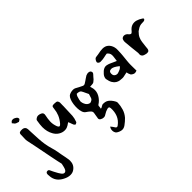

<svg xmlns="http://www.w3.org/2000/svg" viewBox="-73 -1266 2353 2353"><g transform="rotate(-45 1104.0 -89.0)"><path d="M211 -533Q207 -535 201.5 -537Q196 -539 188 -541Q173 -545 165 -552Q161 -554 158 -558.5Q155 -563 151 -568Q147 -573 143.5 -577Q140 -581 138 -583Q143 -587 151 -598Q159 -609 180 -609Q201 -609 230 -587Q236 -582 240 -571.5Q244 -561 241 -555Q238 -549 227 -542ZM199 374Q157 374 110 349Q13 300 7 201Q7 197 7 193.5Q7 190 6 186Q5 182 5 179Q5 176 5 172Q5 138 36 138Q47 138 55 146Q58 150 62.5 159.5Q67 169 74 184L83 202Q112 259 128 279Q146 304 165 304Q189 304 202 271Q210 250 216 219L220 199Q215 179 207 141.5Q199 104 188 49L182 18Q162 -86 146 -164.5Q130 -243 119 -295Q114 -315 116 -335L117 -370Q118 -375 118 -384Q118 -393 118 -404Q118 -429 132.5 -436Q147 -443 173 -441Q198 -440 212 -426Q226 -412 227 -390L229 -339Q232 -271 235 -217.5Q238 -164 245.5 -117.5Q253 -71 267 -24Q273 -4 278.5 17.5Q284 39 288 62Q292 85 294.5 99.5Q297 114 298 119Q304 149 308.5 171.5Q313 194 315 209Q317 217 318 226.5Q319 236 319 247Q319 315 266 353Q238 374 199 374Z M680 -19Q678 -19 671.5 -25.5Q665 -32 662 -37Q658 -45 654.5 -56Q651 -67 646 -80L638 -99L636 -105L633 -102L617 -92Q611 -87 604.5 -83Q598 -79 591 -76Q568 -62 536 -62Q496 -62 460 -84.5Q424 -107 403 -146Q369 -205 369 -285Q369 -305 372 -330Q375 -355 380 -386Q381 -401 399 -412Q415 -423 434 -423Q445 -423 455 -420Q480 -413 490.5 -403Q501 -393 501 -376Q501 -369 498 -355Q488 -310 486 -265Q485 -240 489.5 -216.5Q494 -193 502 -171Q513 -143 527 -143Q537 -143 553 -161Q590 -205 608 -249Q626 -293 630 -340Q633 -372 640 -379Q643 -382 653 -384Q658 -385 664.5 -385Q671 -385 679 -385Q697 -384 707 -382.5Q717 -381 723.5 -374Q730 -367 735 -347L734 -300Q734 -293 734 -281.5Q734 -270 733 -256L728 -122Q726 -86 707 -34Q705 -31 696 -25.5Q687 -20 680 -19Z M1095 412Q1063 435 1031 430.5Q999 426 969 406Q955 396 948.5 376.5Q942 357 945.5 335Q949 313 962 298Q973 311 982.5 324Q992 337 999 349Q1008 361 1016.5 361.5Q1025 362 1035 355Q1088 316 1109.5 262.5Q1131 209 1127 145Q1126 125 1116 120.5Q1106 116 1090 121Q1074 126 1059.5 132Q1045 138 1032 147Q1010 164 987.5 164.5Q965 165 944 152Q925 141 926.5 121.5Q928 102 934 76Q937 56 939.5 43Q942 30 938.5 19.5Q935 9 920 -5Q905 -19 874 -40Q856 -52 846.5 -80Q837 -108 835.5 -143.5Q834 -179 839 -214.5Q844 -250 855 -278.5Q866 -307 882 -321Q894 -331 914 -337Q934 -343 955 -343.5Q976 -344 990 -337Q1012 -325 1033.5 -313.5Q1055 -302 1077 -292Q1084 -288 1094 -288.5Q1104 -289 1111 -293Q1131 -305 1143 -313.5Q1155 -322 1167.5 -330.5Q1180 -339 1199 -351Q1209 -356 1222.5 -358.5Q1236 -361 1246 -359Q1269 -356 1276.5 -337.5Q1284 -319 1269 -303Q1254 -288 1245 -276.5Q1236 -265 1227 -255Q1218 -245 1200 -232Q1189 -224 1170.5 -223.5Q1152 -223 1133 -221Q1136 -210 1139.5 -198.5Q1143 -187 1145 -175Q1153 -121 1125 -72Q1097 -23 1049 7Q1043 10 1041.5 21Q1040 32 1039.5 43.5Q1039 55 1035 61Q1042 64 1052 59Q1062 54 1071.5 47.5Q1081 41 1087 40Q1137 36 1168.5 59Q1200 82 1225 126Q1229 133 1232 140.5Q1235 148 1235 156Q1233 209 1217.5 259.5Q1202 310 1166 351Q1151 367 1132.5 382.5Q1114 398 1095 412ZM973 -86Q986 -80 992 -79.5Q998 -79 1014 -86Q1039 -96 1045 -120Q1051 -144 1060 -168Q1048 -190 1038.5 -213Q1029 -236 1015 -258Q1009 -266 994.5 -271Q980 -276 957 -276Q946 -266 938.5 -245.5Q931 -225 927 -204.5Q923 -184 922 -173Q922 -166 927 -148.5Q932 -131 943 -113Q954 -95 973 -86Z M1641 49Q1626 49 1610 39Q1605 35 1601.5 32.5Q1598 30 1596 29Q1592 28 1586 12L1578 -7L1573 -30Q1545 -24 1528.5 -20.5Q1512 -17 1507 -16Q1500 -15 1494.5 -15Q1489 -15 1485 -15Q1467 -15 1444.5 -18.5Q1422 -22 1400 -35.5Q1378 -49 1361.5 -76.5Q1345 -104 1337 -152Q1338 -186 1362 -213Q1416 -277 1469 -262Q1492 -257 1515 -246Q1527 -240 1545 -232Q1563 -224 1588 -213L1592 -241Q1599 -289 1598 -299Q1598 -327 1583 -346Q1568 -365 1561 -364Q1548 -362 1535 -359.5Q1522 -357 1509 -354Q1485 -347 1438 -347Q1426 -347 1414 -356.5Q1402 -366 1403 -378Q1406 -395 1421 -414Q1431 -426 1446 -427Q1456 -429 1463.5 -429.5Q1471 -430 1477 -431Q1508 -438 1531.5 -441Q1555 -444 1571 -444Q1617 -444 1646.5 -417.5Q1676 -391 1687 -347Q1693 -325 1691 -293Q1690 -285 1690 -273Q1690 -261 1689 -245Q1688 -232 1686.5 -213Q1685 -194 1682 -168Q1679 -143 1677.5 -124.5Q1676 -106 1675 -93Q1674 -84 1674 -70.5Q1674 -57 1674 -40L1675 41Q1654 49 1641 49ZM1481 -96Q1483 -96 1486.5 -96.5Q1490 -97 1494 -98Q1518 -105 1537.5 -114.5Q1557 -124 1569 -143Q1533 -171 1510.5 -182Q1488 -193 1470 -193Q1463 -193 1453 -190Q1443 -187 1438 -181Q1429 -171 1429 -150Q1429 -132 1436 -119Q1453 -96 1481 -96Z M1915 -18Q1891 -22 1873 -28.5Q1855 -35 1846.5 -51Q1838 -67 1843 -97Q1838 -149 1831.5 -200.5Q1825 -252 1822 -303Q1820 -319 1825 -338Q1830 -357 1840 -362Q1858 -375 1880.5 -370Q1903 -365 1919 -345Q1934 -326 1946 -324.5Q1958 -323 1973 -341Q2004 -381 2038.5 -391.5Q2073 -402 2108 -392Q2143 -382 2177 -359Q2191 -352 2188.5 -341Q2186 -330 2171 -325Q2158 -322 2142.5 -322.5Q2127 -323 2116 -321Q2094 -318 2073.5 -306.5Q2053 -295 2035 -282Q2002 -249 1989 -220Q1976 -191 1972 -159Q1968 -127 1963 -84Q1962 -69 1960 -53Q1958 -37 1948.5 -27Q1939 -17 1915 -18Z"/></g></svg>

Font: Mansalva
Style: Regular
Weight: 400
Designer: Carolina Short
Foundry: Carolina Short
Version: Version 2.112; ttfautohint (v1.8.4.7-5d5b)